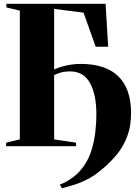

<svg xmlns="http://www.w3.org/2000/svg" viewBox="-20 -763 720 1002"><path d="M303.5 219.5 292 200.5Q304.5 196 325.8 185Q347 174 371.5 154Q396 134 418 102.5Q444.5 64.5 458.2 18.8Q472 -27 477.5 -74.5Q483 -122 483 -165.5Q483 -269 449.5 -329.8Q416 -390.5 345 -390.5Q319.5 -390.5 299.5 -385Q279.5 -379.5 262.5 -371V-35.5L377 -18.5V0H12V-18.5L83.5 -35.5V-707.5L13 -724.5V-743H531L544.5 -519H479.5L416 -697L262.5 -716.5V-400.5Q282 -409.5 305 -416Q328 -422.5 352.2 -426Q376.5 -429.5 399.5 -429.5Q469 -429.5 519 -412Q569 -394.5 601 -361.2Q633 -328 648.5 -280.8Q664 -233.5 664 -173.5Q664 -103 643.5 -49.8Q623 3.5 588.8 44.5Q554.5 85.5 512.5 120.5Q469.5 157 428 176.8Q386.5 196.5 353.5 205.5Q320.5 214.5 303.5 219.5Z"/></svg>

Font: Merriweather 144pt ExtraBold
Style: Regular
Weight: 800
Version: Version 2.100